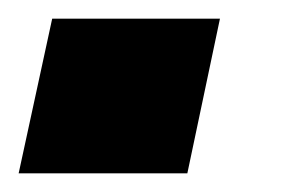

<svg xmlns="http://www.w3.org/2000/svg" viewBox="-39 -186 317 206"><path d="M17 -166H197L162 0H-19Z"/></svg>

Font: Decalotype ExtraBold Italic
Style: Regular
Weight: 800
Italic angle: -12°
Designer: Alfredo Marco Pradil
Foundry: Alfredo Marco Pradil
Version: Version 1.0